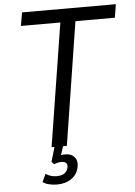

<svg xmlns="http://www.w3.org/2000/svg" viewBox="-60 -750 696 989"><g transform="rotate(-5 288.5 -255.5)"><path d="M183 0 284 -636H80L92 -705H577L566 -636H362L262 0ZM194 194Q173 194 153 189Q133 184 121 175L140 134Q152 142 166 146.5Q180 151 196 151Q222 151 236.5 141Q251 131 255 113Q259 97 251.5 88.5Q244 80 226 80Q218 80 208.5 82Q199 84 188 88L176 75L204 -20H249L224 56L205 52Q214 47 226 45Q238 43 250 43Q271 43 285.5 52Q300 61 306 76.5Q312 92 307 115Q300 151 269.5 172.5Q239 194 194 194Z"/></g></svg>

Font: Nunito Sans 10pt Condensed
Style: Italic
Weight: 400
Width: 3
Italic angle: -9°
Designer: Vernon Adams
Foundry: Vernon Adams
Version: Version 3.101;gftools[0.9.27]